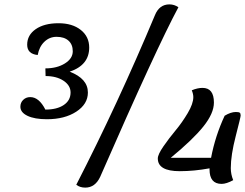

<svg xmlns="http://www.w3.org/2000/svg" viewBox="-20 -816 1118 876"><path d="M369 40Q345 40 328 27Q517 -341 687 -747Q707 -796 753 -796Q775 -796 794 -783Q695 -599 437 -9Q414 40 369 40ZM194 -272Q138 -272 105.5 -287.5Q73 -303 73 -329Q73 -348 86 -360.5Q99 -373 118 -373Q158 -373 187 -316Q240 -316 271 -337Q302 -358 302 -394Q302 -426 270 -447.5Q238 -469 188 -469L187 -504Q240 -504 276 -526.5Q312 -549 312 -582Q312 -613 292.5 -630.5Q273 -648 238 -648Q206 -648 182.5 -625.5Q159 -603 152 -565Q104 -570 104 -612Q104 -656 143 -683Q182 -710 247 -710Q310 -710 348.5 -679.5Q387 -649 387 -599Q387 -519 298 -489Q381 -457 381 -394Q381 -341 328 -306.5Q275 -272 194 -272ZM800 -35Q700 -35 700 -93Q700 -111 725.5 -148Q751 -185 781 -221Q811 -257 836.5 -300Q862 -343 862 -373Q862 -387 855 -404Q881 -415 904 -415Q956 -415 956 -348Q956 -299 908 -239Q860 -179 759 -96H943Q962 -196 1005 -288Q1033 -305 1056 -305Q1069 -305 1073.5 -302Q1078 -299 1078 -289Q1078 -282 1055.5 -195Q1033 -108 1033 -49Q1033 -21 1044 6Q1013 23 991 23Q936 23 936 -43V-48Q866 -35 800 -35Z"/></svg>

Font: Lemonada Light
Style: Regular
Weight: 300
Designer: Mohamed Gaber (Arabic), Eduardo Tunni (Latin)
Foundry: Kief Type Foundry
Version: Version 4.004